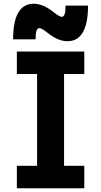

<svg xmlns="http://www.w3.org/2000/svg" viewBox="-20 -1005 540 1025"><path d="M70 0V-120H178V-610H70V-730H430V-610H322V-120H430V0ZM340 -785Q317 -785 291 -795Q265 -805 231 -832Q217 -843 206.5 -849Q196 -855 191 -855Q180 -855 175 -841Q170 -827 170 -795H50Q50 -890 77.5 -937.5Q105 -985 160 -985Q183 -985 209 -975Q235 -965 269 -938Q283 -927 293.5 -921Q304 -915 309 -915Q320 -915 325 -929Q330 -943 330 -975H450Q450 -881 422.5 -833Q395 -785 340 -785Z"/></svg>

Font: M PLUS Code Latin
Style: Bold
Weight: 700
Designer: Coji Morishita
Foundry: UNDERFOREST DESIGN
Version: Version 1.002; ttfautohint (v1.8.3)